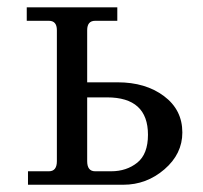

<svg xmlns="http://www.w3.org/2000/svg" viewBox="-20 -509 559 529"><path d="M286.1 -37.1Q328.6 -37.1 358.2 -60.8Q387.7 -84.5 387.7 -137.7Q387.7 -240.7 274.9 -240.7H220.2V-64.9Q220.2 -37.1 242.2 -37.1ZM319.8 0H57.1V-37.1H114.7Q136.7 -37.1 136.7 -64.9V-425.8Q136.7 -451.7 114.7 -451.7H53.7V-488.8H303.2V-451.7H242.2Q220.2 -451.7 220.2 -425.8V-282.2H304.2Q380.9 -282.2 431.6 -244.4Q482.4 -206.5 482.4 -144Q482.4 -85 433.1 -42.5Q383.8 0 319.8 0Z"/></svg>

Font: Munson
Style: Regular
Weight: 400
Designer: Paul James MIller
Foundry: High-Logic / Made with FontCreator
Version: Version 2.10;May 5, 2019;FontCreator 11.5.0.2430 64-bit